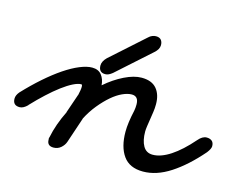

<svg xmlns="http://www.w3.org/2000/svg" viewBox="-138 -764 1195 952"><g transform="rotate(15 459.0 -287.5)"><path d="M30 -126Q9 -105 -10 -105Q-45 -105 -45 -140Q-45 -157 -30 -175Q15 -223 60 -262.5Q105 -302 146.5 -330Q188 -358 224.5 -373Q261 -388 288 -388Q320 -388 336.5 -367Q353 -346 355 -315Q401 -355 450 -379Q499 -403 538 -403Q590 -403 615 -373.5Q640 -344 640 -294Q640 -273 637 -253.5Q634 -234 631 -214Q628 -195 625.5 -178Q623 -161 623 -150Q623 -104 639 -76Q655 -48 688 -48Q730 -48 779.5 -80.5Q829 -113 883 -175Q904 -200 926 -200Q943 -200 953 -191.5Q963 -183 963 -165Q963 -152 946 -130Q874 -47 803 -1Q732 45 663 45Q594 45 561.5 -0.5Q529 -46 529 -124Q529 -169 544 -235Q547 -250 547 -268Q547 -310 512 -310Q491 -310 464.5 -298Q438 -286 410.5 -262.5Q383 -239 355.5 -205.5Q328 -172 306 -129L308 -132Q297 -100 286 -66.5Q275 -33 264 -1Q258 17 242 31Q226 45 204 45Q171 45 171 13Q171 10 170.5 7.5Q170 5 172 1Q186 -69 223 -143L221 -140Q229 -165 238 -189.5Q247 -214 255 -239V-237Q258 -251 260 -262Q262 -273 262 -282Q262 -294 257 -294Q240 -294 215 -281.5Q190 -269 160 -246.5Q130 -224 97 -193.5Q64 -163 30 -127ZM516 -604Q524 -612 534 -616Q544 -620 553 -620Q571 -620 579.5 -610Q588 -600 588 -583Q588 -562 565 -542L394 -389Q384 -381 375.5 -377Q367 -373 358 -373Q324 -373 324 -409Q324 -430 345 -451Z"/></g></svg>

Font: Discipuli Britannica Bold
Style: Regular
Weight: 700
Designer: Peter Wiegel
Foundry: Peter Wiegel
Version: Version 0.001 2009